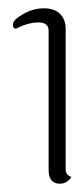

<svg xmlns="http://www.w3.org/2000/svg" viewBox="-20 -740 202 462"><path d="M138 -671V-332Q138 -319 152 -314Q141 -298 124 -298Q97 -298 97 -331V-666Q97 -686 72.5 -686Q48 -686 18 -671Q11 -671 11 -681.5Q11 -692 35.5 -706Q60 -720 85.5 -720Q111 -720 124.5 -706.5Q138 -693 138 -671Z"/></svg>

Font: Laila Light
Style: Regular
Weight: 300
Designer: Hitesh Malaviya
Foundry: Indian Type Foundry
Version: Version 1.302;PS 1.0;hotconv 1.0.78;makeotf.lib2.5.61930; tt